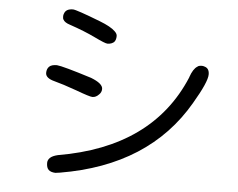

<svg xmlns="http://www.w3.org/2000/svg" viewBox="-53 -808 1106 892"><g transform="rotate(5 500.0 -362.0)"><path d="M252 -744.1Q219.7 -744.1 211.9 -721.7Q209 -714.8 209 -709Q209 -703.1 209.5 -700.7Q210 -698.2 210.4 -696.3Q210.9 -694.3 211.9 -693.4Q218.8 -679.7 244.1 -671.9Q313.5 -648.4 363.8 -624Q414.1 -599.6 424.8 -599.6Q435.5 -599.6 442.9 -602.5Q450.2 -605.5 455.1 -609.4Q464.8 -619.1 464.8 -638.7Q464.8 -649.4 453.1 -660.2Q433.6 -679.7 380.9 -700.2Q267.6 -744.1 252 -744.1ZM906.2 -498Q906.2 -525.4 885.7 -532.2Q877.9 -535.2 872.1 -535.2Q866.2 -535.2 863.8 -534.7Q861.3 -534.2 858.9 -533.7Q856.4 -533.2 854.5 -532.2Q852.5 -531.2 850.6 -529.3Q831.1 -517.6 817.4 -477.5Q817.4 -477.5 817.4 -476.6Q675.8 -137.7 240.2 -63.5Q215.8 -57.6 205.1 -47.4Q194.3 -37.1 194.3 -23.4Q194.3 -1 204.6 8.8Q214.8 18.6 236.3 19.5L257.8 16.6Q668 -52.7 845.7 -360.4Q906.2 -462.9 906.2 -498ZM153.3 -439.5Q153.3 -415 195.3 -404.3Q233.4 -394.5 298.8 -371.1Q364.3 -346.7 377 -346.7Q393.6 -346.7 407.2 -361.3Q418.9 -372.1 418.9 -387.7Q418.9 -413.1 363.3 -434.6Q227.5 -477.5 200.2 -479.5Q174.8 -479.5 164.1 -468.8Q153.3 -458 153.3 -439.5Z"/></g></svg>

Font: FakePearl
Style: Light
Weight: 350
Version: Version 1.2